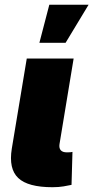

<svg xmlns="http://www.w3.org/2000/svg" viewBox="-20 -780 390 802"><path d="M199.2 2Q96.7 2 56.2 -36.4Q15.6 -74.7 29.3 -159.2L91.8 -535.6H287.6L228.5 -177.7Q226.1 -161.1 233.9 -152.3Q241.7 -143.6 259.3 -143.6Q267.6 -143.6 273.2 -144Q278.8 -144.5 282.7 -145.5L278.8 -7.8Q266.1 -4.9 245.6 -1.5Q225.1 2 199.2 2ZM144.5 -601.1 186 -760.3H350.1L253.9 -601.1Z"/></svg>

Font: Inter 20pt Black
Style: Italic
Weight: 900
Italic angle: -9.3988°
Version: Version 4.001;git-66647c0bb